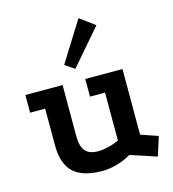

<svg xmlns="http://www.w3.org/2000/svg" viewBox="-114 -844 864 960"><g transform="rotate(-15 318.5 -364.0)"><path d="M448.8 -23.8Q415.2 -3.8 375.1 7.5Q335 18.8 300.2 18.8Q197.8 18.8 150.1 -26Q102.5 -70.8 102.5 -166.8V-356.5H24.5V-447.8H217.2V-183.5Q217.2 -130 237.9 -106Q258.5 -82 304.5 -82Q326.8 -82 357.4 -89.2Q388 -96.5 412.5 -108.5V-356.5H334.5V-447.8H527.2V-108L616 -77.5L584.8 21ZM380.5 -750.5 458.2 -693 299.8 -509.5 250.8 -542.8Z"/></g></svg>

Font: Podkova VF Beta
Style: Regular
Weight: 400
Designer: Ilya Yudin
Foundry: Cyreal (www.cyreal.org)
Version: Version 2.100